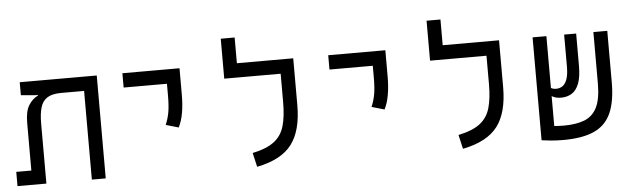

<svg xmlns="http://www.w3.org/2000/svg" viewBox="-47 -905 3611 1089"><g transform="rotate(-5 1758.0 -361.0)"><path d="M516.6 0H437.5V-504.9H307.6Q255.4 -504.9 227.5 -487.1Q199.7 -469.2 189.2 -433.1Q178.7 -397 178.7 -342.8V0H14.2V-81.1H100.1V-352.1Q100.1 -418.9 121.8 -453.1Q143.6 -487.3 174.3 -501.5V-504.9H158.7L78.1 -512.2V-585.9H516.6Z M954.1 -251.5 881.8 -272.5Q896 -305.2 902.6 -341.8Q909.2 -378.4 909.2 -435.1V-504.4H662.6V-585.9H987.8V-435.1Q987.8 -378.4 979.5 -331.5Q971.2 -284.7 954.1 -251.5Z M1635.3 -585.9V-318.4Q1635.3 -173.8 1575.9 -95.9Q1516.6 -18.1 1377.9 9.3L1359.4 -70.8Q1440.4 -87.9 1482.9 -120.6Q1525.4 -153.3 1541 -207.5Q1556.6 -261.7 1556.6 -343.3V-504.9H1235.4V-732.4H1314.5V-585.9Z M2126 -251.5 2053.7 -272.5Q2067.9 -305.2 2074.5 -341.8Q2081.1 -378.4 2081.1 -435.1V-504.4H1834.5V-585.9H2159.7V-435.1Q2159.7 -378.4 2151.4 -331.5Q2143.1 -284.7 2126 -251.5Z M2807.1 -585.9V-318.4Q2807.1 -173.8 2747.8 -95.9Q2688.5 -18.1 2549.8 9.3L2531.2 -70.8Q2612.3 -87.9 2654.8 -120.6Q2697.3 -153.3 2712.9 -207.5Q2728.5 -261.7 2728.5 -343.3V-504.9H2407.2V-732.4H2486.3V-585.9Z M3120.6 9.3Q3083.5 9.3 3050 6.1Q3016.6 2.9 2998 0V-0.5V-585.9H3076.7V-291Q3087.9 -283.7 3106.9 -283.7Q3125.5 -283.7 3141.6 -293.9Q3157.7 -304.2 3167.7 -330.6Q3177.7 -356.9 3177.7 -405.3V-585.9H3246.1V-402.3Q3246.1 -337.4 3231 -299.8Q3215.8 -262.2 3189.7 -246.6Q3163.6 -231 3129.9 -231Q3112.3 -231 3099.9 -234.6Q3087.4 -238.3 3076.7 -244.6V-74.2Q3089.8 -73.2 3103.8 -72.5Q3117.7 -71.8 3131.3 -71.8Q3201.2 -71.8 3248.5 -90.1Q3295.9 -108.4 3320.1 -156.5Q3344.2 -204.6 3344.2 -293.9V-585.9H3423.3V-293.5Q3423.3 -184.6 3393.6 -117.9Q3363.8 -51.3 3297.4 -21Q3231 9.3 3120.6 9.3Z"/></g></svg>

Font: Cascadia Code NF SemiLight
Style: Regular
Weight: 350
Monospace: yes
Designer: Aaron Bell
Foundry: Saja Typeworks
Version: Version 2404.023; ttfautohint (v1.8.4)